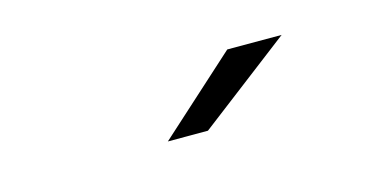

<svg xmlns="http://www.w3.org/2000/svg" viewBox="-30 -831 661 324"><g transform="rotate(-15 300.0 -669.0)"><path d="M372 -731H467L305 -607H235Z"/></g></svg>

Font: Idrija
Style: Regular
Weight: 400
Designer: Julieta Ulanovsky
Foundry: Julieta Ulanovsky
Version: Version 7.200